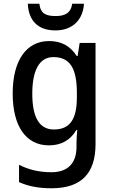

<svg xmlns="http://www.w3.org/2000/svg" viewBox="-20 -769 606 1029"><path d="M430 -749H367C360 -698 326 -683 279 -683C226 -683 197 -696 191 -749H129C133 -659 183 -606 277 -606C369 -606 425 -663 430 -749ZM243 -549C122 -549 48 -446 48 -268C48 -90 121 10 242 10C309 10 357 -18 389 -72H394C392 -52 390 -18 390 0V18C390 108 341 154 256 154C191 154 134 141 82 114V207C131 229 186 240 256 240C418 240 492 158 492 3V-539H407L396 -469H391C356 -524 307 -549 243 -549ZM266 -463C354 -463 392 -405 392 -270V-247C392 -129 354 -75 269 -75C192 -75 153 -138 153 -267C153 -394 192 -463 266 -463Z"/></svg>

Font: Noto Sans Myanmar UI SemiCondensed Medium
Style: Regular
Weight: 500
Width: 4
Designer: Monotype Design Team
Foundry: Monotype Imaging Inc.
Version: Version 2.103